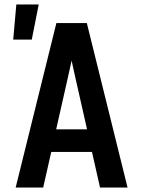

<svg xmlns="http://www.w3.org/2000/svg" viewBox="-20 -838 640 858"><path d="M50 0 232 -735H368L550 0H427L391 -159H209L173 0ZM231 -260H369L317 -490Q313 -509 308.5 -528.5Q304 -548 300 -567Q296 -548 291.5 -528.5Q287 -509 283 -490ZM39 -661 53 -818H153L122 -661Z"/></svg>

Font: Iosevka Aile
Style: Bold
Weight: 700
Designer: Belleve Invis
Foundry: Belleve Invis
Version: Version 28.0.1; ttfautohint (v1.8.4)